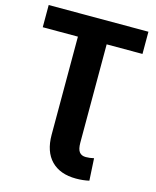

<svg xmlns="http://www.w3.org/2000/svg" viewBox="-133 -801 897 1105"><g transform="rotate(15 315.0 -249.0)"><path d="M505.4 205.1Q469.7 213.4 427.2 213.4Q332 213.4 279.5 159.7Q227.1 106 227.1 5.9V-578.6H17.6V-710.9H611.8V-578.6H398.4V7.3Q398.4 46.4 411.4 62.7Q424.3 79.1 449.7 79.1Q473.6 79.1 498 73.2Z"/></g></svg>

Font: Roboto Black
Style: Regular
Weight: 900
Designer: Google
Version: Version 2.134; 2016